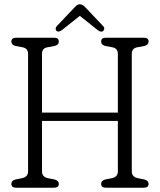

<svg xmlns="http://www.w3.org/2000/svg" viewBox="-20 -876 747 896"><path d="M176 -76Q176 -50.5 203.5 -44.5L234.5 -38.5Q254.5 -33 254.5 -18Q254.5 0 232.5 0H55Q33 0 33 -18Q33 -33.5 52.5 -38.5L83 -44.5Q111 -50.5 111 -76V-625Q111 -649.5 87 -655L52.5 -661.5Q33 -666.5 33 -682Q33 -700 55 -700H232.5Q254.5 -700 254.5 -682Q254.5 -666.5 234.5 -661.5L199.5 -655Q176 -650 176 -625V-350.5H530V-625Q530 -649.5 506 -655L471.5 -661.5Q452 -666.5 452 -682Q452 -700 474 -700H651.5Q673.5 -700 673.5 -682Q673.5 -666.5 654 -661.5L619 -655Q595 -650 595 -625V-76Q595 -50.5 623 -44.5L654 -38.5Q673.5 -33 673.5 -18Q673.5 0 651.5 0H474Q452 0 452 -18Q452 -33.5 471.5 -38.5L502 -44.5Q530 -50.5 530 -76V-311.5H176ZM461.5 -731.5Q452 -723 435.5 -736L352.5 -802L269.5 -736Q253 -724 244 -731.5Q240 -734.5 239.8 -741.2Q239.5 -748 245 -754L325.5 -839Q332.5 -846.5 338.2 -851.2Q344 -856 352 -856Q361 -856 367.2 -851.5Q373.5 -847 381 -839L461.5 -754Q467.5 -747.5 466.5 -741.2Q465.5 -735 461.5 -731.5Z"/></svg>

Font: Fraunces 144pt S100 Light
Style: Regular
Weight: 300
Version: Version 1.000; ttfautohint (v1.8.3)